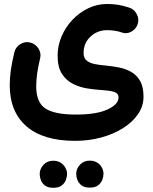

<svg xmlns="http://www.w3.org/2000/svg" viewBox="-20 -419 750 942"><path d="M27.8 -0.5Q27.8 -38.6 33.4 -76.7Q39.1 -114.7 50.3 -162.1Q56.6 -188 79.6 -202.4Q102.5 -216.8 127.9 -210.4Q153.8 -204.1 168.5 -181.4Q183.1 -158.7 176.8 -132.8Q167.5 -93.8 162.6 -60.3Q157.7 -26.9 157.7 4.9Q157.7 84 203.1 113.5Q248.5 143.1 352.1 143.1Q454.1 143.1 507.8 117.9Q561.5 92.8 561.5 59.6Q561.5 38.1 538.6 31.5Q515.6 24.9 481 22.9Q448.7 21 411.1 15.4Q373.5 9.8 339.8 -6.6Q306.2 -22.9 284.4 -55.9Q262.7 -88.9 262.7 -145.5Q262.7 -194.8 282 -240.2Q301.3 -285.6 335.2 -321.5Q369.1 -357.4 412.8 -378.4Q456.5 -399.4 504.9 -399.4Q536.1 -399.4 560.5 -395.3Q585 -391.1 613.3 -381.8Q637.7 -374.5 650.6 -350.3Q663.6 -326.2 655.8 -301.8Q648.4 -277.8 625.7 -264.4Q603 -251 578.6 -259.3Q562 -265.6 542.2 -268.3Q522.5 -271 505.4 -271Q458 -271 424.1 -239.5Q390.1 -208 390.1 -158.7Q390.1 -134.3 405.3 -121.8Q420.4 -109.4 445.6 -104.5Q470.7 -99.6 500.5 -97.2Q531.2 -94.2 563.2 -88.1Q595.2 -82 622.8 -66.7Q650.4 -51.3 667.2 -22.2Q684.1 6.8 684.1 55.7Q684.1 101.6 657.2 140.9Q630.4 180.2 583.5 209.7Q536.6 239.3 476.3 255.6Q416 272 348.6 272Q191.9 272 109.9 200.7Q27.8 129.4 27.8 -0.5ZM354 433.6Q354 408.7 372.6 388.9Q391.1 369.1 419.9 369.1Q440.4 369.1 455.1 377.7Q469.7 386.2 477.5 399.4Q487.8 414.6 487.8 434.1Q487.8 447.3 481.9 462.9Q476.1 478.5 461.7 490Q447.3 501.5 420.4 501.5Q393.6 501.5 379.2 489.7Q364.7 478 359.4 462.9Q354 449.2 354 433.6ZM174.8 434.6Q174.8 409.7 193.4 389.6Q211.9 369.6 240.7 369.6Q261.7 369.6 276.1 378.4Q290.5 387.2 298.3 399.9Q309.1 417 309.1 434.6Q309.1 447.8 303.2 463.6Q297.4 479.5 282.7 491Q268.1 502.4 241.7 502.4Q214.4 502.4 200 490.7Q185.5 479 180.2 463.9Q174.8 448.7 174.8 434.6Z"/></svg>

Font: Mikhak-DS1-FD Bold
Style: Bold
Weight: 700
Designer: Amin Abedi
Version: Version 3.2